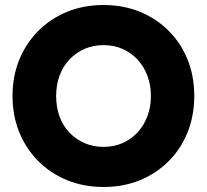

<svg xmlns="http://www.w3.org/2000/svg" viewBox="-20 -736 826 766"><path d="M30 -353Q30 -432 57 -498Q84 -564 133 -613Q182 -662 248 -689Q314 -716 393 -716Q472 -716 538 -689Q604 -662 653 -613Q702 -564 728.5 -498Q755 -432 755 -353Q755 -275 728.5 -208.5Q702 -142 653 -93Q604 -44 538 -17Q472 10 394 10Q314 10 248 -17Q182 -44 133 -93Q84 -142 57 -208Q30 -274 30 -353ZM582 -353Q582 -397 568 -434Q554 -471 528.5 -498.5Q503 -526 468.5 -541Q434 -556 393 -556Q352 -556 317.5 -541Q283 -526 257 -498.5Q231 -471 217.5 -434Q204 -397 204 -353Q204 -309 217.5 -271.5Q231 -234 257 -207Q283 -180 317.5 -165Q352 -150 393 -150Q434 -150 468.5 -165Q503 -180 528.5 -207.5Q554 -235 568 -272Q582 -309 582 -353Z"/></svg>

Font: Our Lexend
Style: Bold
Weight: 700
Designer: Bonnie Shaver-Troup, Thomas Jockin
Foundry: Lexend
Version: Version 1.007